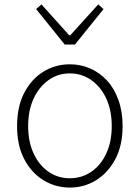

<svg xmlns="http://www.w3.org/2000/svg" viewBox="-20 -833 630 866"><path d="M295 13Q231 13 177 -19.5Q123 -52 90 -114Q57 -176 57 -264Q57 -353 90 -415.5Q123 -478 177 -510.5Q231 -543 295 -543Q343 -543 386 -524.5Q429 -506 462 -470.5Q495 -435 514 -382.5Q533 -330 533 -264Q533 -176 499.5 -114Q466 -52 412.5 -19.5Q359 13 295 13ZM295 -29Q349 -29 392 -58.5Q435 -88 459.5 -141Q484 -194 484 -264Q484 -335 459.5 -388Q435 -441 392 -471.5Q349 -502 295 -502Q241 -502 198.5 -471.5Q156 -441 131.5 -388Q107 -335 107 -264Q107 -194 131.5 -141Q156 -88 198.5 -58.5Q241 -29 295 -29ZM272 -632 143 -792 167 -813 292 -674H297L423 -813L447 -792L318 -632Z"/></svg>

Font: Noto Sans SC ExtraLight
Style: Regular
Weight: 250
Designer: Ryoko NISHIZUKA 西塚涼子 (kana, bopomofo & ideographs); Paul D. Hunt (Latin, Greek & Cyrillic); Sandoll Communications 산돌커뮤니
Foundry: Adobe
Version: Version 2.004-H2;hotconv 1.0.118;makeotfexe 2.5.65603